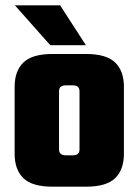

<svg xmlns="http://www.w3.org/2000/svg" viewBox="-20 -702 521 722"><path d="M177 -499H304Q380 -499 413 -467Q446 -435 446 -375V-124Q446 -64 413 -32Q380 0 304 0H177Q101 0 68 -32Q35 -64 35 -124V-375Q35 -435 68 -467Q101 -499 177 -499ZM279 -140V-359Q279 -381 254 -381H227Q202 -381 202 -359V-140Q202 -118 227 -118H254Q279 -118 279 -140ZM303 -532H169L36 -682H206Z"/></svg>

Font: Teko
Style: Bold
Weight: 700
Designer: Manushi Parikh, Jonny Pinhorn
Foundry: Indian Type Foundry
Version: Version 1.106;PS 1.0;hotconv 1.0.78;makeotf.lib2.5.61930; tt